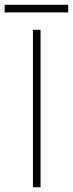

<svg xmlns="http://www.w3.org/2000/svg" viewBox="-56 -785 306 805"><path d="M82 -660H114V0H82ZM-36.5 -733V-765H230V-733Z"/></svg>

Font: League Spartan Extralight
Style: Regular
Weight: 200
Foundry: The League of Moveable Type
Version: Version 2.300; ttfautohint (v1.8.3)